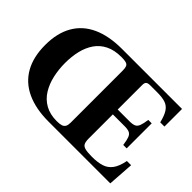

<svg xmlns="http://www.w3.org/2000/svg" viewBox="-116 -943 1226 1226"><g transform="rotate(45 497.0 -330.0)"><path d="M399 0Q283 0 202 -37.5Q121 -75 79 -149Q37 -223 37 -331Q37 -439 79.5 -512.5Q122 -586 203.5 -623Q285 -660 402 -660H944V-501H906Q894 -551 876.5 -577.5Q859 -604 831 -613.5Q803 -623 756 -623H693Q673 -623 664.5 -615.5Q656 -608 656 -589V-367H763Q791 -367 806 -374Q821 -381 828.5 -401Q836 -421 841 -458H872V-232H841Q836 -270 828.5 -289.5Q821 -309 806 -316Q791 -323 763 -323H656V-105Q656 -77 663 -62.5Q670 -48 691 -42.5Q712 -37 754 -37Q804 -37 839 -48Q874 -59 896.5 -89Q919 -119 930 -176H968L956 0ZM433 -39Q460 -39 475 -44Q490 -49 496.5 -61.5Q503 -74 503 -95V-564Q503 -588 498 -600Q493 -612 479 -616.5Q465 -621 437 -621Q373 -621 329 -599Q285 -577 258.5 -538Q232 -499 220 -448.5Q208 -398 208 -340Q208 -282 220 -228Q232 -174 258.5 -131Q285 -88 328.5 -63.5Q372 -39 433 -39Z"/></g></svg>

Font: Frank Ruhl Libre ExtraBold
Style: Regular
Weight: 800
Designer: Yanek Iontef
Foundry: Fontef
Version: Version 6.003;gftools[0.9.30]